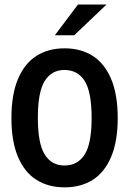

<svg xmlns="http://www.w3.org/2000/svg" viewBox="-20 -804 563 837"><path d="M29.8 -289.1Q29.8 -391.6 58.3 -459.5Q86.9 -527.3 138.7 -560.3Q190.4 -593.3 261.7 -593.3Q332.5 -593.3 384.3 -560.3Q436 -527.3 464.6 -459.5Q493.2 -391.6 493.2 -289.1Q493.2 -188 464.6 -120.4Q436 -52.7 384.3 -20Q332.5 12.7 261.7 12.7Q190.9 12.7 138.9 -20Q86.9 -52.7 58.3 -120.4Q29.8 -188 29.8 -289.1ZM379.4 -289.6Q379.4 -403.3 349.1 -451.2Q318.8 -499 260.7 -499Q205.1 -499 175 -451.2Q145 -403.3 145 -289.6Q145 -178.2 175 -130.4Q205.1 -82.5 260.7 -82.5Q318.4 -82.5 348.9 -130.1Q379.4 -177.7 379.4 -289.6ZM319.8 -784.2H444.3L303.7 -650.4H219.2Z"/></svg>

Font: Decalotype Medium
Style: Regular
Weight: 500
Designer: Alfredo Marco Pradil
Foundry: Alfredo Marco Pradil
Version: Version 1.0